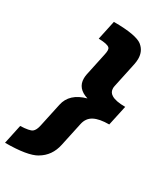

<svg xmlns="http://www.w3.org/2000/svg" viewBox="-277 -803 905 1047"><g transform="rotate(30 175.5 -280.0)"><path d="M335.4 -605.5Q335.4 -588.9 331.5 -569.8L298.3 -414.1Q296.4 -405.8 296.4 -398.4Q296.4 -373 317.4 -360.4Q344.2 -343.3 404.8 -343.3L377.4 -216.8Q316.4 -216.8 283 -199.2Q249.5 -181.6 240.7 -141.1L208.5 8.8Q192.4 85 129.4 121.6H129.9Q75.7 153.8 -64.9 153.8L-39.1 33.2Q19 30.8 34.4 19Q49.8 7.3 56.6 -25.9L88.4 -173.8Q105 -253.4 203.6 -280.3Q131.8 -302.2 131.8 -365.2Q131.8 -377.4 134.3 -390.6L165 -534.7Q168.5 -549.8 168.5 -561.3Q168.5 -572.8 163.1 -578.1Q151.4 -591.8 93.8 -593.3L119.6 -713.9Q261.2 -713.9 301.3 -681.6H300.8Q335.4 -653.8 335.4 -605.5Z"/></g></svg>

Font: Open Sans Hebrew Condensed Extra Bold
Style: Italic
Weight: 800
Width: 3
Italic angle: -12°
Foundry: Ascender Corporation, Yanek Iontef
Version: Version 2.001;PS 002.001;hotconv 1.0.70;makeotf.lib2.5.58329